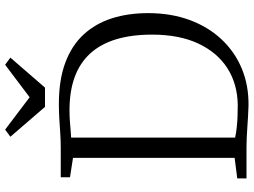

<svg xmlns="http://www.w3.org/2000/svg" viewBox="-143 -863 1014 768"><g transform="rotate(-90 364.0 -479.0)"><path d="M323.5 8Q304.5 7.5 283.5 6.2Q262.5 5 241 3.5Q219.5 2 198.8 1Q178 0 158.5 0H34.5V-37L116.5 -47.5V-694L39 -706V-743H157.5Q186 -743 215 -745Q244 -747 273.5 -748.8Q303 -750.5 332.5 -750.5Q429 -750.5 498 -724.5Q567 -698.5 610.5 -651Q654 -603.5 674.8 -538.2Q695.5 -473 695.5 -393.5Q695.5 -302 668 -227.5Q640.5 -153 590.5 -99.8Q540.5 -46.5 472.8 -18.5Q405 9.5 323.5 8ZM327.5 -35Q411.5 -36 474.8 -76.2Q538 -116.5 573.8 -192.8Q609.5 -269 609.5 -377.5Q609.5 -460.5 590.5 -522.5Q571.5 -584.5 533.5 -625.8Q495.5 -667 439 -687.5Q382.5 -708 307 -708Q284.5 -708 264 -706.5Q243.5 -705 226.5 -703.5Q209.5 -702 197.5 -701.5V-45.5Q218.5 -41 240.5 -38.8Q262.5 -36.5 284.2 -35.8Q306 -35 327.5 -35ZM320.5 -806 201 -944.5 229.5 -965.5 359 -867.5 489 -965.5 517.5 -944.5 397.5 -806Z"/></g></svg>

Font: Merriweather 48pt Light
Style: Regular
Weight: 300
Version: Version 2.100